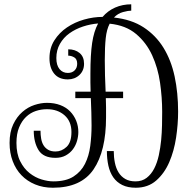

<svg xmlns="http://www.w3.org/2000/svg" viewBox="-20 -860 880 900"><path d="M471.2 -577.1Q471.2 -542 472.2 -505.6Q473.1 -469.2 475.1 -430.2H557.1V-399.9H476.1Q477.1 -377.9 477.1 -355.5Q477.1 -333 477.1 -310.1Q477.1 -151.9 418.5 -65.9Q359.9 20 228 20Q182.1 20 144.5 4.4Q106.9 -11.2 80.6 -38.6Q54.2 -65.9 39.6 -104.5Q24.9 -143.1 24.9 -189.9Q24.9 -241.2 42 -277.1Q59.1 -313 85 -335.4Q110.8 -357.9 141.4 -367.9Q171.9 -377.9 200.2 -377.9Q234.9 -377.9 262.5 -367.4Q290 -356.9 308.6 -337.9Q327.1 -318.8 337.2 -293.9Q347.2 -269 347.2 -241.2Q347.2 -221.2 341.1 -199.7Q335 -178.2 322 -160.6Q309.1 -143.1 288.6 -131.6Q268.1 -120.1 240.2 -120.1Q183.1 -120.1 160.6 -156.5Q138.2 -192.9 138.2 -247.1H169.9Q169.9 -228 172.9 -210.4Q175.8 -192.9 183.8 -179.4Q191.9 -166 205.6 -158Q219.2 -149.9 240.2 -149.9Q269 -149.9 292 -171.4Q314.9 -192.9 314.9 -241.2Q314.9 -291 282.5 -319.6Q250 -348.1 200.2 -348.1Q172.9 -348.1 147.5 -339.6Q122.1 -331.1 102.1 -312Q82 -293 69.6 -262.9Q57.1 -232.9 57.1 -189.9Q57.1 -139.2 74.5 -104.5Q91.8 -69.8 118.4 -48.8Q145 -27.8 175 -18.8Q205.1 -9.8 230 -9.8Q289.1 -9.8 324.5 -32.5Q359.9 -55.2 378.4 -92Q397 -128.9 403.1 -176Q409.2 -223.1 409.2 -272Q409.2 -300.8 408.2 -333Q407.2 -365.2 405.8 -399.9H333V-430.2H404.8Q403.8 -451.2 403.8 -472.7Q403.8 -494.1 403.8 -515.1Q403.8 -604 411.9 -658.4Q419.9 -712.9 439.9 -750Q403.8 -747.1 368.9 -735.6Q334 -724.1 305.9 -704.1Q277.8 -684.1 261 -654.5Q244.1 -625 244.1 -587.9Q244.1 -554.2 259 -536.1Q273.9 -518.1 297.9 -518.1Q317.9 -518.1 329.8 -530Q341.8 -542 341.8 -561Q341.8 -583 327.9 -591.1Q314 -599.1 299.8 -599.1V-628.9Q332 -628.9 353 -611.6Q374 -594.2 374 -561Q374 -528.8 352.1 -508.3Q330.1 -487.8 297.9 -487.8Q255.9 -487.8 233.9 -514.9Q211.9 -542 211.9 -586.9Q211.9 -634.8 234.9 -670.9Q257.8 -707 293.9 -731.4Q330.1 -755.9 374 -768.3Q418 -780.8 460.9 -780.8Q484.9 -809.1 519.5 -824.5Q554.2 -839.8 595.2 -839.8V-810.1Q581.1 -810.1 556.6 -803.5Q532.2 -796.9 514.2 -777.8Q596.2 -769 653.1 -731.9Q710 -694.8 746.1 -636.5Q782.2 -578.1 798.6 -501.5Q814.9 -424.8 814.9 -336.9Q814.9 -277.8 805.4 -214.8Q795.9 -151.9 773.4 -99.9Q751 -47.9 712.4 -13.9Q673.8 20 616.2 20Q579.1 20 553 7.1Q526.9 -5.9 511 -28.8Q495.1 -51.8 488 -83.5Q481 -115.2 481 -151.9H513.2Q513.2 -123 518.6 -96.9Q523.9 -70.8 535.9 -51.5Q547.9 -32.2 567.4 -21Q586.9 -9.8 615.2 -9.8Q646 -9.8 667.5 -26.4Q689 -43 702.9 -70.1Q716.8 -97.2 724.4 -132.1Q731.9 -167 735.4 -202.9Q738.8 -238.8 739.5 -273.9Q740.2 -309.1 740.2 -335.9Q740.2 -402.8 730.2 -472.4Q720.2 -542 693.1 -601.1Q666 -660.2 617.9 -700.7Q569.8 -741.2 494.1 -749Q480 -722.2 475.6 -681.2Q471.2 -640.1 471.2 -577.1Z"/></svg>

Font: Sevillana
Style: Regular
Weight: 400
Designer: Olga Umpeleva
Foundry: Brownfox
Version: Version 1.001